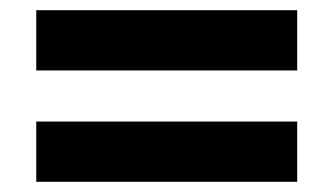

<svg xmlns="http://www.w3.org/2000/svg" viewBox="-20 -443 654 376"><path d="M51 -305V-423H562V-305ZM51 -87V-205H562V-87Z"/></svg>

Font: Chivo Medium ExtraBold
Style: Regular
Weight: 800
Version: Version 2.002